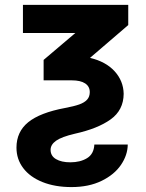

<svg xmlns="http://www.w3.org/2000/svg" viewBox="-20 -550 592 780"><path d="M501 -530.3V-448.2L345.7 -314.9Q409.7 -299.8 445.6 -260.5Q481.4 -221.2 482.4 -168.9Q481.9 -102.5 429.4 -64.9Q377 -27.3 284.2 -6.8Q230 5.9 207.8 21.7Q185.5 37.6 185.5 58.6Q185.5 83.5 207.5 96.4Q229.5 109.4 265.6 109.4Q306.2 109.4 333.7 92.5Q361.3 75.7 363.3 37.1H499Q498.5 80.1 471.4 119.9Q444.3 159.7 392.6 184.8Q340.8 210 270.5 210Q203.6 210 152.8 189.7Q102.1 169.4 74.5 133.1Q46.9 96.7 46.9 49.8Q46.9 -14.6 94.7 -53.5Q142.6 -92.3 244.1 -111.3Q280.8 -118.2 302 -125.7Q323.2 -133.3 334 -145.3Q344.7 -157.2 344.7 -175.8Q344.7 -198.7 325.9 -211.2Q307.1 -223.6 271.5 -223.6H157.2V-306.6L286.1 -416H73.2V-530.3Z"/></svg>

Font: Pretendard JP
Style: Bold
Weight: 700
Designer: Base glyphs from Inter by Rasmus Andersson; Hangeul glyphs from Noto Sans CJK(Source Han Sans) by Jang Soo-young and Kan
Foundry: Kil Hyung-jin
Version: Version 1.309